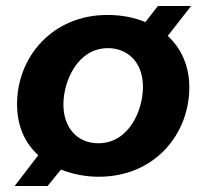

<svg xmlns="http://www.w3.org/2000/svg" viewBox="-20 -580 690 642"><path d="M310 11C497 11 613 -131 613 -288C613 -360 586 -418 541 -460L619 -560H508L466 -506C429 -522 385 -530 339 -530C155 -530 37 -389 37 -232C37 -156 65 -100 108 -61L29 42H139L184 -13C224 3 268 11 310 11ZM309 -101C238 -101 192 -153 192 -231C192 -308 239 -419 341 -419C404 -419 458 -375 458 -289C458 -211 411 -101 309 -101Z"/></svg>

Font: Fixel Display 20240404
Style: Bold Italic
Weight: 700
Italic angle: -10°
Designer: AlfaBravo + MacPaw
Foundry: Kyrylo Tkachov, Marchela Mozhyna, Serhii Makarenko, Maria Weinstein, Zakhar Kryvoshyya
Version: Version 1.211;Glyphs 3.2 (3225)